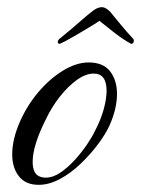

<svg xmlns="http://www.w3.org/2000/svg" viewBox="-20 -508 393 535"><path d="M88 7Q51 7 32.5 -17Q14 -41 14 -78Q14 -120 36 -170Q56 -215 87.5 -252Q119 -289 156 -311.5Q193 -334 227 -334Q268 -334 287 -309Q306 -284 306 -246Q306 -205 285 -158Q274 -134 253 -106Q232 -78 205 -52Q178 -26 147.5 -9.5Q117 7 88 7ZM107 -13Q128 -13 149 -27.5Q170 -42 189 -63Q208 -84 222.5 -105.5Q237 -127 244 -142Q261 -174 269 -203.5Q277 -233 277 -255Q277 -303 241 -303Q219 -303 194.5 -285.5Q170 -268 147 -239Q124 -210 107 -174Q71 -102 71 -57Q71 -21 94 -15Q97 -14 100 -13.5Q103 -13 107 -13ZM146 -386Q141 -386 141 -391Q141 -396 146 -400Q161 -412 178 -426.5Q195 -441 210.5 -454.5Q226 -468 234 -474Q250 -488 264 -488Q270 -488 277 -483.5Q284 -479 288 -474Q296 -464 315.5 -440.5Q335 -417 351 -400Q353 -398 353 -394Q353 -390 350 -387.5Q347 -385 345 -386Q343 -387 333 -393Q323 -399 312 -407Q301 -415 296 -419Q290 -424 279 -432.5Q268 -441 257 -450Q244 -441 229.5 -432.5Q215 -424 207 -419Q200 -415 186.5 -407Q173 -399 161.5 -393Q150 -387 147 -386Z"/></svg>

Font: Birthstone
Style: Regular
Weight: 400
Designer: Robert E. Leuschke
Foundry: Robert E. Leuschke
Version: Version 1.013; ttfautohint (v1.8.3)